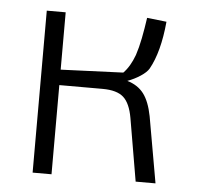

<svg xmlns="http://www.w3.org/2000/svg" viewBox="-43 -563 625 607"><g transform="rotate(5 269.0 -259.5)"><path d="M82 -514H142V-332L340 -340Q361 -361 375 -399Q383 -423 389 -453.5Q395 -484 400 -519L462 -512Q453 -415 422 -360Q415 -348 396 -335.5Q377 -323 355 -315Q389 -305 407.5 -280.5Q426 -256 435 -210L472 0H409L375 -199Q367 -245 346 -264Q325 -283 279 -283H142V0H82Z"/></g></svg>

Font: Athiti
Style: Regular
Weight: 400
Designer: CadsonDemak Team
Foundry: CadsonDemak
Version: Version 1.032